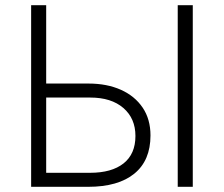

<svg xmlns="http://www.w3.org/2000/svg" viewBox="-20 -720 863 740"><path d="M100 0V-700H158V-398H321Q392 -398 445.8 -374Q499.5 -350 529.8 -305.2Q560 -260.5 560 -198Q560 -101.5 497.8 -50.8Q435.5 0 320 0ZM665 0V-700H723V0ZM158 -54H327Q410.5 -54 456.2 -90.2Q502 -126.5 502 -196Q502 -263.5 455.5 -303.8Q409 -344 328 -344H158Z"/></svg>

Font: Geologica Thin
Style: Regular
Weight: 100
Designer: Sindre Bremnes, Frode Helland
Foundry: Monokrom Skriftforlag AS
Version: Version 1.010; ttfautohint (v1.8.4.7-5d5b);gftools[0.9.28]